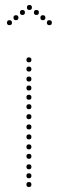

<svg xmlns="http://www.w3.org/2000/svg" viewBox="-20 -750 234 770"><path d="M98 -710Q88 -710 88 -720Q88 -730 98 -730Q108 -730 108 -720Q108 -710 98 -710ZM126 -690Q116 -690 116 -700Q116 -710 126 -710Q136 -710 136 -700Q136 -690 126 -690ZM152 -669Q142 -669 142 -679Q142 -689 152 -689Q162 -689 162 -679Q162 -669 152 -669ZM178 -649Q168 -649 168 -659Q168 -669 178 -669Q188 -669 188 -659Q188 -649 178 -649ZM70 -690Q60 -690 60 -700Q60 -710 70 -710Q80 -710 80 -700Q80 -690 70 -690ZM44 -669Q34 -669 34 -679Q34 -689 44 -689Q54 -689 54 -679Q54 -669 44 -669ZM18 -649Q8 -649 8 -659Q8 -669 18 -669Q28 -669 28 -659Q28 -649 18 -649ZM96 -231Q86 -231 86 -241Q86 -251 96 -251Q106 -251 106 -241Q106 -231 96 -231ZM96 -191Q86 -191 86 -201Q86 -211 96 -211Q106 -211 106 -201Q106 -191 96 -191ZM96 -151Q86 -151 86 -161Q86 -171 96 -171Q106 -171 106 -161Q106 -151 96 -151ZM96 -113Q86 -113 86 -123Q86 -133 96 -133Q106 -133 106 -123Q106 -113 96 -113ZM96 -71Q86 -71 86 -81Q86 -91 96 -91Q106 -91 106 -81Q106 -71 96 -71ZM96 -35Q86 -35 86 -45Q86 -55 96 -55Q106 -55 106 -45Q106 -35 96 -35ZM96 0Q86 0 86 -10Q86 -20 96 -20Q106 -20 106 -10Q106 0 96 0ZM96 -500Q86 -500 86 -510Q86 -520 96 -520Q106 -520 106 -510Q106 -500 96 -500ZM96 -387Q86 -387 86 -397Q86 -407 96 -407Q106 -407 106 -397Q106 -387 96 -387ZM96 -350Q86 -350 86 -360Q86 -370 96 -370Q106 -370 106 -360Q106 -350 96 -350ZM96 -312Q86 -312 86 -322Q86 -332 96 -332Q106 -332 106 -322Q106 -312 96 -312ZM96 -272Q86 -272 86 -282Q86 -292 96 -292Q106 -292 106 -282Q106 -272 96 -272ZM96 -423Q86 -423 86 -433Q86 -443 96 -443Q106 -443 106 -433Q106 -423 96 -423ZM96 -463Q86 -463 86 -473Q86 -483 96 -483Q106 -483 106 -473Q106 -463 96 -463Z"/></svg>

Font: Raleway Dots
Style: Regular
Weight: 400
Designer: Matt McInerney, Pablo Impallari, Rodrigo Fuenzalida, Brenda Gallo
Foundry: Matt McInerney, Pablo Impallari, Rodrigo Fuenzalida, Brenda Gallo
Version: Version 1.000